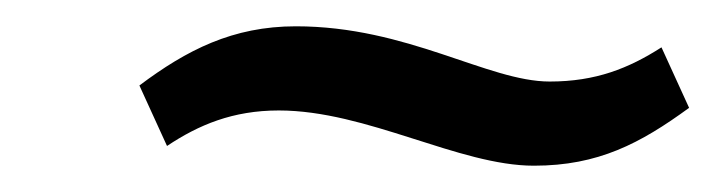

<svg xmlns="http://www.w3.org/2000/svg" viewBox="-20 -352 544 146"><path d="M86 -287 107 -241C131 -257 157 -268 192 -268C259 -268 329 -226 386 -226C435 -226 467 -243 504 -270L483 -316C458 -300 433 -290 398 -290C351 -290 290 -332 205 -332C157 -332 122 -314 86 -287Z"/></svg>

Font: Charger Sport
Style: LitObl
Weight: 300
Designer: Jasper
Foundry: Cannot Into Space Fonts
Version: Version 1.1